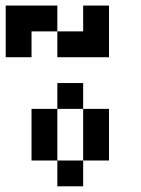

<svg xmlns="http://www.w3.org/2000/svg" viewBox="-111 -656 495 676"><path d="M0 -272.7H90.9V-181.8H0ZM0 -181.8H90.9V-90.9H0ZM90.9 -90.9H181.8V0H90.9ZM181.8 -181.8H272.7V-90.9H181.8ZM181.8 -272.7H272.7V-181.8H181.8ZM90.9 -363.6H181.8V-272.7H90.9ZM-90.9 -545.5H0V-454.5H-90.9ZM0 -636.4H90.9V-545.5H0ZM90.9 -545.5H181.8V-454.5H90.9ZM181.8 -636.4H272.7V-545.5H181.8ZM-90.9 -636.4H0V-545.5H-90.9ZM181.8 -545.5H272.7V-454.5H181.8Z"/></svg>

Font: Micro 5
Style: Regular
Weight: 400
Designer: Sarah Cadigan-Fried
Version: Version 1.000; ttfautohint (v1.8.4.7-5d5b)